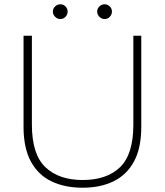

<svg xmlns="http://www.w3.org/2000/svg" viewBox="-20 -867 770 897"><path d="M366 10Q283 10 221 -19.5Q159 -49 124.5 -112Q90 -175 90 -274V-700H129V-285Q129 -146 192 -86Q255 -26 366 -26Q479 -26 541 -86Q603 -146 603 -285V-700H640V-274Q640 -175 606 -112.5Q572 -50 510.5 -20Q449 10 366 10ZM262 -778Q248 -778 237.5 -788.5Q227 -799 227 -813Q227 -827 237.5 -837Q248 -847 262 -847Q276 -847 286 -837Q296 -827 296 -813Q296 -799 286 -788.5Q276 -778 262 -778ZM469 -778Q455 -778 444.5 -788.5Q434 -799 434 -813Q434 -827 444.5 -837Q455 -847 469 -847Q483 -847 493 -837Q503 -827 503 -813Q503 -799 493 -788.5Q483 -778 469 -778Z"/></svg>

Font: REM Thin
Style: Regular
Weight: 250
Designer: Octavio Pardo
Foundry: Ashler Design
Version: Version 1.005;gftools[0.9.28]